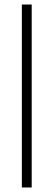

<svg xmlns="http://www.w3.org/2000/svg" viewBox="-20 -828 236 848"><path d="M76.5 0V-808H120V0Z"/></svg>

Font: Encode Sans Semi Condensed ExtraLight
Style: Regular
Weight: 200
Width: 4
Designer: Multiple Designers
Foundry: Impallari Type
Version: Version 3.000; ttfautohint (v1.8.3) -l 8 -r 50 -G 200 -x 14 